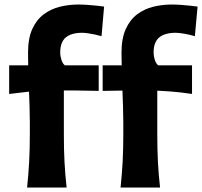

<svg xmlns="http://www.w3.org/2000/svg" viewBox="-20 -845 910 865"><path d="M523.2 0Q529.4 -59.2 532.5 -115.1Q535.5 -171.1 535.5 -239.4V-293.7Q535.5 -326.5 534.2 -365.2Q532.9 -404 531.4 -445.3Q530 -486.6 528.7 -527.9Q527.4 -569.2 527.4 -607.3Q527.4 -671.7 546.4 -713.8Q565.4 -755.9 597.5 -780.2Q629.7 -804.5 670.2 -814.6Q710.7 -824.6 753.8 -824.6Q773.3 -824.6 795.8 -823Q818.3 -821.4 838.4 -819.2Q858.5 -817 870.2 -815.3L857.9 -681.9Q839.1 -687.8 813 -692.6Q786.8 -697.3 771.2 -697.3Q723.2 -697.3 697.6 -676.6Q672 -655.8 672 -607.8Q672 -592.1 677.5 -575Q683.1 -558 692.9 -550.6L688.6 -523.8V-239.4Q688.6 -171.1 691.5 -115.1Q694.4 -59.2 701.1 0ZM442.5 -435.5V-550.6H845.1V-421.7Q793 -429.7 744.6 -433.2Q696.2 -436.7 646.6 -437.7H578.9ZM102.1 0Q108.3 -59.2 111.3 -115.1Q114.4 -171.1 114.4 -239.4V-293.7Q114.4 -326.5 113.2 -365.2Q112 -404 110.3 -445.3Q108.6 -486.6 107.4 -527.9Q106.3 -569.2 106.3 -607.3Q106.3 -671.7 125.2 -713.8Q144.2 -755.9 176.6 -780.2Q209 -804.5 249.5 -814.6Q290 -824.6 333.1 -824.6Q352.7 -824.6 375.2 -823Q397.6 -821.4 417.5 -819.2Q437.4 -817 449 -815.3L437.4 -681.9Q424.8 -685.8 408.4 -689.3Q392 -692.8 376.3 -695.1Q360.6 -697.3 350 -697.3Q302 -697.3 276.7 -676.6Q251.3 -655.8 251.3 -607.8Q251.3 -592.1 256.9 -575Q262.4 -558 272.2 -550.6L267.7 -523.8V-239.4Q267.7 -171.1 270.6 -115.1Q273.5 -59.2 280.2 0ZM21.3 -421.7V-550.6H424.7V-435.5Q372.6 -436.9 324 -437.3Q275.3 -437.7 225.8 -437.7H158.3Z"/></svg>

Font: Pinar-VF
Style: Regular
Weight: 300
Designer: Amin Abedi
Version: Version 3.0